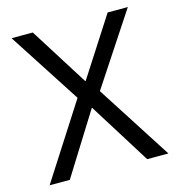

<svg xmlns="http://www.w3.org/2000/svg" viewBox="-104 -790 822 882"><g transform="rotate(-15 306.5 -349.0)"><path d="M589 0H488L305 -293H303L120 0H24L252 -355L30 -698H131L306 -420H308L487 -698H583L359 -358Z"/></g></svg>

Font: IBM Plex Thai
Style: Regular
Weight: 400
Designer: Mike Abbink, Paul van der Laan, Pieter van Rosmalen, Ben Mitchell, Mark Frömberg
Foundry: Bold Monday
Version: Version 1.0